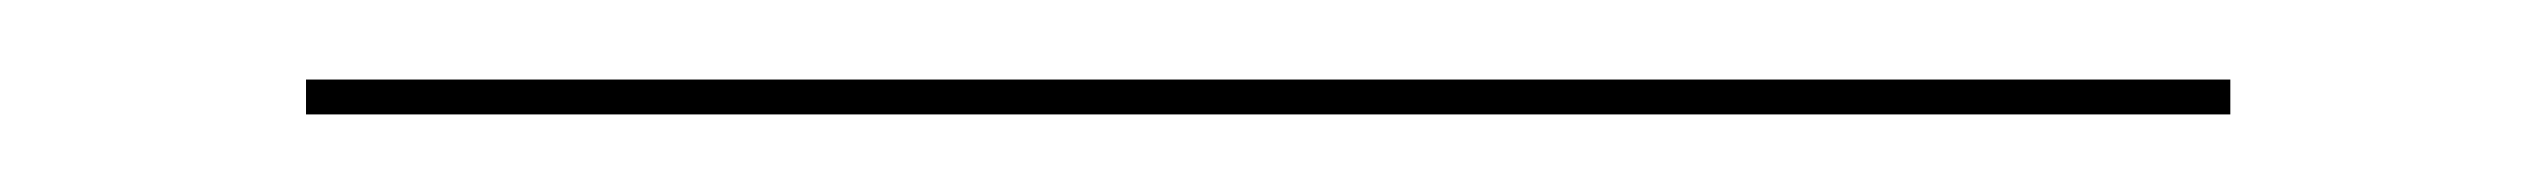

<svg xmlns="http://www.w3.org/2000/svg" viewBox="-20 70 647 49"><path d="M58.1 99.2V90.3H549.2V99.2Z"/></svg>

Font: Playfair 144pt SemiExpanded Black
Style: Regular
Weight: 900
Width: 6
Designer: Claus Eggers Sørensen
Foundry: Claus Eggers Sørensen
Version: Version 2.203